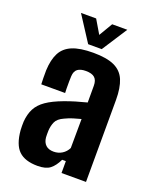

<svg xmlns="http://www.w3.org/2000/svg" viewBox="-145 -854 758 944"><g transform="rotate(20 234.0 -382.0)"><path d="M168.2 7.5Q102.3 7.5 69.5 -24Q36.7 -55.4 30.5 -129.2Q30 -139 29.8 -152.2Q29.7 -165.3 30.2 -174.3Q33.3 -213.8 48.2 -242.5Q63.1 -271.1 94.9 -293.2Q126.8 -315.3 180.5 -335.3Q208.6 -345.7 235.2 -353.7Q261.8 -361.7 294.1 -369.9V-457.4Q294.1 -486.2 279.5 -499.3Q264.9 -512.5 232.6 -512.5Q204.7 -512.5 190 -501.3Q175.2 -490.2 173.7 -463.9Q173.1 -455.5 172.9 -436.3Q172.6 -417 172.9 -398.8Q173.2 -380.7 173.7 -375.7H48.9Q48.4 -386.4 47.9 -407.5Q47.4 -428.7 47.9 -448.9Q50.3 -504.5 68.6 -540Q86.9 -575.4 127.4 -592.3Q167.8 -609.2 237.1 -609.2Q307.4 -609.2 347.3 -590.8Q387.3 -572.3 403.9 -532.5Q420.5 -492.6 420.5 -428.8L419.7 0H291.6V-62.2H272.3Q255.4 -26.9 233.3 -9.7Q211.2 7.5 168.2 7.5ZM218.6 -85.3Q242.9 -85.3 262.4 -97.5Q281.9 -109.7 292.4 -131L293.4 -283.2Q273.4 -278.2 252.6 -271.7Q231.8 -265.2 211.8 -255.5Q179.9 -241.4 170.5 -220.3Q161.1 -199.1 159.8 -174.3Q159.4 -161.4 159.5 -155.2Q159.5 -148.9 160 -138.4Q162.5 -112.9 177.4 -99.1Q192.2 -85.3 218.6 -85.3ZM198 -640 112.3 -772.4H191.6L233.6 -701.5L275.5 -772.4H354.7L269 -640Z"/></g></svg>

Font: Big Shoulders Text SC Thin
Style: Regular
Weight: 100
Designer: Patric King
Foundry: XO Type Co
Version: Version 2.002